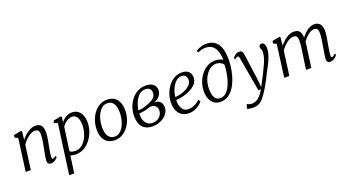

<svg xmlns="http://www.w3.org/2000/svg" viewBox="-66 -1647 4944 2717"><g transform="rotate(-20 2406.0 -288.5)"><path d="M191.5 -432.5Q212 -459.5 237.2 -484Q262.5 -508.5 290.8 -527.5Q319 -546.5 348.8 -557.2Q378.5 -568 408.5 -568Q460 -568 490.2 -536.5Q520.5 -505 520.5 -424Q520.5 -400 516 -369Q511.5 -338 505.8 -306Q500 -274 495 -247Q490.5 -222 484.8 -192.2Q479 -162.5 474.5 -132.8Q470 -103 469 -78.5Q468.5 -62 471.2 -53Q474 -44 480.5 -44Q490.5 -44 502.2 -50Q514 -56 528.5 -69.5L540.5 -47Q537.5 -41.5 523 -27.5Q508.5 -13.5 486.8 -1.8Q465 10 438.5 10Q421.5 10 409.2 4Q397 -2 390.8 -14.8Q384.5 -27.5 385.5 -48.5Q386.5 -65.5 389.2 -87Q392 -108.5 396.2 -132Q400.5 -155.5 405 -178.8Q409.5 -202 413.5 -222.5Q417.5 -244 422.2 -268.5Q427 -293 431.2 -319Q435.5 -345 438.2 -370.2Q441 -395.5 441 -418Q441 -451.5 434.5 -470Q428 -488.5 413.5 -496.2Q399 -504 374 -504Q352 -504 326.5 -492.8Q301 -481.5 275.2 -462Q249.5 -442.5 225.8 -417Q202 -391.5 183.5 -363.5L134.5 0H57.5L122.5 -488L74 -511L81 -546.5L186 -568L205.5 -558Z M620 254 722 -495.5 669 -515 676 -546.5 786 -568 804.5 -558 794.5 -478.5Q810.5 -500.5 834.2 -521Q858 -541.5 888.2 -554.8Q918.5 -568 954 -568Q1010.5 -568 1047.5 -540.8Q1084.5 -513.5 1102.8 -465.8Q1121 -418 1121 -356Q1121 -309.5 1107.8 -258.8Q1094.5 -208 1068.5 -160.2Q1042.5 -112.5 1005 -74Q967.5 -35.5 918.5 -12.8Q869.5 10 810 10Q791.5 10 770.8 6.2Q750 2.5 731 -1.5L696 254ZM739 -62Q756 -49.5 777.5 -44.2Q799 -39 822 -39Q865 -39 899.5 -58.5Q934 -78 960.2 -110.8Q986.5 -143.5 1004 -184.2Q1021.5 -225 1030.2 -268.2Q1039 -311.5 1039 -351.5Q1039 -403 1026.8 -438.2Q1014.5 -473.5 992.2 -491.8Q970 -510 939.5 -510Q906 -510 876.5 -494.8Q847 -479.5 824.5 -457.2Q802 -435 788.5 -414.5Z M1485 -568Q1548 -568 1591.2 -540.8Q1634.5 -513.5 1657 -462Q1679.5 -410.5 1679.5 -337.5Q1679.5 -272 1659.2 -210Q1639 -148 1602 -98.2Q1565 -48.5 1514 -19.2Q1463 10 1401.5 10Q1339.5 10 1295.5 -16.2Q1251.5 -42.5 1228.5 -92.8Q1205.5 -143 1205.5 -214Q1205.5 -281 1225.5 -344.2Q1245.5 -407.5 1282.5 -458Q1319.5 -508.5 1371 -538.2Q1422.5 -568 1485 -568ZM1471.5 -519Q1435 -519 1405.8 -501Q1376.5 -483 1354.5 -452.5Q1332.5 -422 1317.8 -383.2Q1303 -344.5 1295.8 -302.8Q1288.5 -261 1288.5 -221Q1288.5 -163 1303 -122.2Q1317.5 -81.5 1346 -60Q1374.5 -38.5 1416 -38.5Q1451.5 -38.5 1480.2 -56.5Q1509 -74.5 1530.8 -105Q1552.5 -135.5 1567 -174Q1581.5 -212.5 1589 -254Q1596.5 -295.5 1596.5 -335Q1596.5 -393 1582.8 -434Q1569 -475 1541.5 -497Q1514 -519 1471.5 -519Z M1962.5 9Q1917 9 1881.2 -5.5Q1845.5 -20 1820.2 -48.2Q1795 -76.5 1781.8 -118Q1768.5 -159.5 1768.5 -213.5Q1768.5 -283.5 1790.5 -347Q1812.5 -410.5 1852.2 -460.5Q1892 -510.5 1946.2 -539.2Q2000.5 -568 2065.5 -568Q2122 -568 2156 -551Q2190 -534 2205.2 -507.2Q2220.5 -480.5 2220.5 -450Q2220.5 -417 2206.2 -387.2Q2192 -357.5 2164.8 -335.5Q2137.5 -313.5 2098.5 -302Q2145.5 -303 2172 -286.5Q2198.5 -270 2209.8 -243.5Q2221 -217 2221 -188Q2221 -151.5 2202.8 -116.5Q2184.5 -81.5 2150.5 -53Q2116.5 -24.5 2068.8 -7.8Q2021 9 1962.5 9ZM1982 -37.5Q2027.5 -37.5 2061 -56.2Q2094.5 -75 2113.2 -106.2Q2132 -137.5 2132 -174.5Q2132 -200.5 2121.2 -221Q2110.5 -241.5 2087.2 -253.2Q2064 -265 2026.5 -265Q2019.5 -263 2007.2 -258.5Q1995 -254 1979.8 -249.2Q1964.5 -244.5 1948.5 -241Q1929 -237 1904.5 -232.8Q1880 -228.5 1851.5 -227.5Q1851 -219.5 1850.8 -211.8Q1850.5 -204 1850.5 -197Q1850.5 -152.5 1866.5 -116.2Q1882.5 -80 1912.2 -58.8Q1942 -37.5 1982 -37.5ZM1853.5 -272.5Q1874 -273.5 1891 -275.5Q1908 -277.5 1925.5 -281.8Q1943 -286 1964.5 -293Q2012.5 -309 2050.8 -327.8Q2089 -346.5 2111.2 -373.2Q2133.5 -400 2133.5 -439Q2133.5 -478.5 2110.5 -499.5Q2087.5 -520.5 2046.5 -520.5Q2002 -520.5 1968.5 -497.8Q1935 -475 1911.8 -438Q1888.5 -401 1874.2 -357.5Q1860 -314 1853.5 -272.5Z M2721.5 -92Q2707.5 -72.5 2677.8 -48.5Q2648 -24.5 2606.8 -7.2Q2565.5 10 2517 10Q2464 10 2426.5 -9Q2389 -28 2366 -60.2Q2343 -92.5 2332.8 -132.2Q2322.5 -172 2323.5 -213Q2325 -283 2347.2 -346.8Q2369.5 -410.5 2408.2 -460.2Q2447 -510 2498.5 -539Q2550 -568 2610.5 -568Q2657.5 -568 2688 -552Q2718.5 -536 2733.5 -508.2Q2748.5 -480.5 2748.5 -446Q2748.5 -399.5 2723.2 -364Q2698 -328.5 2657.2 -303Q2616.5 -277.5 2570 -261Q2523.5 -244.5 2480 -236.2Q2436.5 -228 2407 -227.5Q2404.5 -198.5 2409.2 -167Q2414 -135.5 2427.8 -108Q2441.5 -80.5 2466.2 -63.5Q2491 -46.5 2528.5 -46.5Q2556 -46.5 2585.8 -55Q2615.5 -63.5 2645.5 -81Q2675.5 -98.5 2702.5 -126ZM2592 -520.5Q2551.5 -520.5 2519.2 -496.8Q2487 -473 2463.8 -435.2Q2440.5 -397.5 2426.8 -354.5Q2413 -311.5 2409 -272.5Q2441 -273.5 2476.8 -281Q2512.5 -288.5 2546.5 -302.5Q2580.5 -316.5 2608.2 -336.2Q2636 -356 2652.5 -381.8Q2669 -407.5 2669 -438.5Q2669 -479.5 2648.2 -500Q2627.5 -520.5 2592 -520.5Z M2991.5 12Q2933 12 2894 -16.8Q2855 -45.5 2835.2 -95Q2815.5 -144.5 2815.5 -206Q2815.5 -275 2838.2 -339.5Q2861 -404 2901.2 -455.2Q2941.5 -506.5 2995 -536.2Q3048.5 -566 3109.5 -566Q3142.5 -566 3176.2 -557Q3210 -548 3228 -534Q3227 -593.5 3215.2 -639.5Q3203.5 -685.5 3180.8 -717.2Q3158 -749 3124 -765.2Q3090 -781.5 3044 -781.5Q3021.5 -781.5 2993.8 -775.8Q2966 -770 2935.5 -753L2915 -779Q2940 -796.5 2968 -808Q2996 -819.5 3022.5 -825.2Q3049 -831 3071 -831Q3146 -831 3192.2 -801.2Q3238.5 -771.5 3262.8 -721.5Q3287 -671.5 3294.8 -610.5Q3302.5 -549.5 3300.5 -486.5Q3298.5 -424.5 3286 -356Q3273.5 -287.5 3250 -222.2Q3226.5 -157 3190.2 -104Q3154 -51 3104.8 -19.5Q3055.5 12 2991.5 12ZM3005 -39Q3047 -39 3080.2 -63.5Q3113.5 -88 3138.5 -130.2Q3163.5 -172.5 3180.8 -227Q3198 -281.5 3207.8 -342.2Q3217.5 -403 3220.5 -463.5Q3207.5 -484 3187.5 -496Q3167.5 -508 3146 -513Q3124.5 -518 3106.5 -518Q3073.5 -518 3042.5 -502.5Q3011.5 -487 2985 -459Q2958.5 -431 2938.5 -393.5Q2918.5 -356 2907.2 -311.2Q2896 -266.5 2896 -218Q2896 -174 2904.5 -133Q2913 -92 2936.5 -65.5Q2960 -39 3005 -39Z M3456.5 -474.5Q3453 -495 3447 -501.5Q3441 -508 3432.5 -508Q3423 -508 3413.2 -501.5Q3403.5 -495 3389.5 -481.5L3377.5 -507Q3381 -513 3395 -527.2Q3409 -541.5 3429.5 -553.8Q3450 -566 3473.5 -566Q3496 -566 3508.2 -557.8Q3520.5 -549.5 3526.2 -534.5Q3532 -519.5 3534.5 -499Q3541 -452.5 3547.5 -405.8Q3554 -359 3560.2 -312.2Q3566.5 -265.5 3573 -218.8Q3579.5 -172 3586 -125.5L3600 11L3681 -144.5Q3700.5 -185.5 3720 -224Q3739.5 -262.5 3755.5 -300.5Q3771.5 -338.5 3781.2 -377.2Q3791 -416 3791 -457Q3791 -471.5 3786.5 -482.2Q3782 -493 3777.5 -502.8Q3773 -512.5 3773 -523.5Q3773 -545.5 3784.2 -555.2Q3795.5 -565 3811.5 -565Q3829 -565 3841 -554.8Q3853 -544.5 3859.5 -525Q3866 -505.5 3866 -477.5Q3866 -422 3845 -362.5Q3824 -303 3794.8 -247Q3765.5 -191 3741 -145.5Q3718.5 -99 3697.5 -59Q3676.5 -19 3657.2 14.5Q3638 48 3621 75Q3604 102 3589.5 122.8Q3575 143.5 3563 158Q3550 177.5 3528.2 198.2Q3506.5 219 3474.2 233.2Q3442 247.5 3397 247.5Q3375.5 247.5 3347.8 243.2Q3320 239 3305 232L3324.5 167.5Q3332 172 3352.2 179.8Q3372.5 187.5 3407 187.5Q3432 187.5 3462.5 173Q3493 158.5 3524.8 126Q3556.5 93.5 3584 39H3547Z M4097.5 -558 4084.5 -432.5Q4105 -459.5 4130 -484Q4155 -508.5 4183.2 -527.5Q4211.5 -546.5 4241.2 -557.2Q4271 -568 4301 -568Q4338.5 -568 4362.8 -553Q4387 -538 4398.8 -506.5Q4410.5 -475 4410.5 -424.5Q4410.5 -421 4410.2 -417.2Q4410 -413.5 4410 -410Q4410 -406.5 4409.5 -402.5L4396 -418Q4414.5 -447.5 4438.5 -474.5Q4462.5 -501.5 4490 -522.5Q4517.5 -543.5 4547.2 -555.8Q4577 -568 4607.5 -568Q4658 -568 4689.8 -534.5Q4721.5 -501 4721.5 -423Q4721.5 -400 4717.5 -369.8Q4713.5 -339.5 4708 -307.5Q4702.5 -275.5 4697.5 -247Q4693 -221.5 4687.8 -192Q4682.5 -162.5 4678.5 -133Q4674.5 -103.5 4672.5 -78.5Q4671.5 -62 4674 -53Q4676.5 -44 4684 -44Q4696 -44 4708.8 -51.8Q4721.5 -59.5 4739.5 -77L4751.5 -55.5Q4747 -48.5 4732 -32.8Q4717 -17 4694.2 -3.5Q4671.5 10 4644 10Q4626 10 4614.2 3.8Q4602.5 -2.5 4597 -15.2Q4591.5 -28 4592 -47.5Q4593 -71 4597.2 -101.5Q4601.5 -132 4607 -164.2Q4612.5 -196.5 4617 -225.5Q4621.5 -253 4627.5 -286.2Q4633.5 -319.5 4637.8 -353.8Q4642 -388 4642 -418Q4642 -468 4626.2 -485.5Q4610.5 -503 4577.5 -503Q4556 -503 4531.2 -491Q4506.5 -479 4481.5 -457.8Q4456.5 -436.5 4433.8 -409.5Q4411 -382.5 4393.5 -352.5L4411 -400Q4409.5 -376.5 4406.2 -349.8Q4403 -323 4399.2 -296.8Q4395.5 -270.5 4392 -247L4358.5 0H4279L4311 -222.5Q4315.5 -251 4320.5 -285.2Q4325.5 -319.5 4329 -354Q4332.5 -388.5 4332.5 -418Q4332.5 -468.5 4318.2 -486.2Q4304 -504 4266.5 -504Q4244.5 -504 4219.2 -493Q4194 -482 4168.2 -462.5Q4142.5 -443 4119 -417.8Q4095.5 -392.5 4076.5 -364L4027.5 0H3950.5L4015.5 -488L3967 -511L3974 -546.5L4079 -568Z"/></g></svg>

Font: Merriweather Light
Style: Italic
Weight: 300
Italic angle: -7.8°
Designer: Eben Sorkin
Foundry: Eben Sorkin
Version: Version 2.101